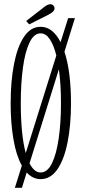

<svg xmlns="http://www.w3.org/2000/svg" viewBox="-20 -838 411 910"><path d="M50.5 52 83.5 -53Q57 -100.5 43.8 -177.2Q30.5 -254 30.5 -349Q30.5 -453.5 46.5 -535.2Q62.5 -617 94 -664Q125.5 -711 172.5 -711Q202 -711 225.8 -692Q249.5 -673 267 -638L303 -752H335L285.5 -593Q301 -546 308.8 -483.8Q316.5 -421.5 316.5 -349Q316.5 -245 300.2 -163.5Q284 -82 252 -35.5Q220 11 172.5 11Q135 11 106.5 -20.5L84 52ZM78.5 -349Q78.5 -278 84.2 -217.2Q90 -156.5 102 -112.5L247 -575Q235 -623.5 216.2 -651.8Q197.5 -680 172.5 -680Q141 -680 120 -636.5Q99 -593 88.8 -518Q78.5 -443 78.5 -349ZM172.5 -20.5Q204.5 -20.5 225.8 -63.2Q247 -106 258 -180.5Q269 -255 269 -349Q269 -439 259 -509.5L120 -64Q142 -20.5 172.5 -20.5ZM118.5 -722.5 104 -738.5 188.5 -804Q195.5 -810 203.5 -814Q211.5 -818 218.5 -818Q230.5 -818 236 -807.5Q238.5 -803.5 238.5 -798.5Q238.5 -789 229 -781Q219.5 -773 208 -767.5Z"/></svg>

Font: Imbue 10pt ExtraLight
Style: Regular
Weight: 200
Designer: Tyler Finck
Foundry: Etcetera Type Company
Version: Version 1.102; ttfautohint (v1.8.3)